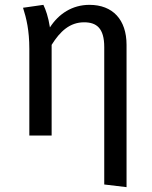

<svg xmlns="http://www.w3.org/2000/svg" viewBox="-20 -559 628 792"><path d="M101 -357V0H193V-374C228 -430 268 -467 327 -467C378 -467 410 -443 410 -365V202L502 213V-374C502 -478 445 -539 349 -539C278 -539 222 -502 186 -446C179 -490 169 -518 159 -539L75 -527C89 -483 101 -434 101 -357Z"/></svg>

Font: FiraGO Unicode
Style: Regular
Weight: 400
Designer: bBox Type
Foundry: bBox Type GmbH
Version: Version 1.001;PS 001.001;hotconv 1.0.88;makeotf.lib2.5.64775